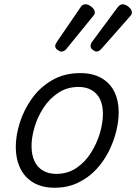

<svg xmlns="http://www.w3.org/2000/svg" viewBox="-20 -862 639 901"><path d="M236 19Q177 19 136 -5.5Q95 -30 74.5 -73.5Q54 -117 54 -172Q54 -226 73 -286.5Q92 -347 130 -400Q168 -453 225 -486Q282 -519 357 -519Q415 -519 455.5 -496Q496 -473 516.5 -431.5Q537 -390 537 -335Q537 -294 525.5 -246.5Q514 -199 490.5 -152Q467 -105 431 -66.5Q395 -28 346 -4.5Q297 19 236 19ZM244 -46Q298 -46 339 -74Q380 -102 407.5 -146Q435 -190 449 -238Q463 -286 463 -328Q463 -368 449.5 -396Q436 -424 410.5 -439Q385 -454 349 -454Q295 -454 253.5 -426.5Q212 -399 184 -356Q156 -313 142 -265Q128 -217 128 -177Q128 -136 141.5 -106.5Q155 -77 181.5 -61.5Q208 -46 244 -46ZM268 -620Q260 -620 249.5 -628Q239 -636 239 -646Q239 -651 241.5 -656Q244 -661 248 -667L356 -825Q362 -835 368 -838.5Q374 -842 382 -842Q390 -842 400 -836.5Q410 -831 417.5 -822Q425 -813 425 -803Q425 -797 422 -793Q419 -789 415 -784L292 -633Q286 -625 279.5 -622.5Q273 -620 268 -620ZM433 -620Q425 -620 415 -628Q405 -636 405 -646Q405 -651 406.5 -656Q408 -661 413 -667L530 -825Q537 -834 543 -838Q549 -842 556 -842Q564 -842 574 -836.5Q584 -831 591.5 -822Q599 -813 599 -803Q599 -797 596 -792.5Q593 -788 589 -784L456 -633Q450 -626 444 -623Q438 -620 433 -620Z"/></svg>

Font: Playwrite RO Light
Style: Regular
Weight: 300
Version: Version 1.002